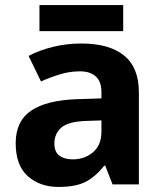

<svg xmlns="http://www.w3.org/2000/svg" viewBox="-20 -729 644 759"><path d="M302 -557Q412 -557 470.5 -509.5Q529 -462 529 -364V0H425L396 -74H392Q357 -30 318 -10Q279 10 211 10Q138 10 90 -32.5Q42 -75 42 -163Q42 -250 103 -291.5Q164 -333 286 -337L381 -340V-364Q381 -407 358.5 -427Q336 -447 296 -447Q256 -447 218 -435.5Q180 -424 142 -407L93 -508Q137 -531 190.5 -544Q244 -557 302 -557ZM323 -251Q251 -249 223 -225Q195 -201 195 -162Q195 -128 215 -113.5Q235 -99 267 -99Q315 -99 348 -127.5Q381 -156 381 -208V-253ZM467 -709V-606H136V-709Z"/></svg>

Font: Noto Sans Devanagari UI
Style: Bold
Weight: 700
Designer: Jelle Bosma - Monotype Design Team
Foundry: Monotype Imaging Inc.
Version: Version 2.004; ttfautohint (v1.8.4.7-5d5b)